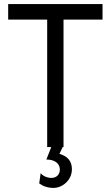

<svg xmlns="http://www.w3.org/2000/svg" viewBox="-20 -720 542 940"><path d="M211 0H231L207 61C249 61 273 81 273 110C273 136 255 151 232 151C208 151 189 140 179 128L172 178C191 192 214 200 243 200C283 200 332 164 332 109C332 66 309 45 271 33L287 0H291V-624H482V-700H20V-624H211Z"/></svg>

Font: Fixel Text Regular
Style: Regular
Weight: 400
Width: 4
Designer: AlfaBravo + MacPaw
Foundry: Kyrylo Tkachov, Marchela Mozhyna, Serhii Makarenko, Maria Weinstein, Zakhar Kryvoshyya
Version: Version 1.211